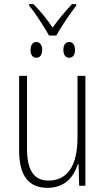

<svg xmlns="http://www.w3.org/2000/svg" viewBox="-20 -894 507 924"><path d="M216 -723H251C276 -768 317 -828 347 -867V-874H326C290 -835 262 -801 233 -761C207 -801 172 -843 141 -874H120V-867C148 -834 190 -769 216 -723ZM155 -616C171 -616 183 -628 183 -654C183 -679 171 -692 155 -692C139 -692 127 -679 127 -654C127 -628 139 -616 155 -616ZM313 -616C329 -616 341 -628 341 -654C341 -679 329 -692 313 -692C297 -692 285 -679 285 -654C285 -628 297 -616 313 -616ZM391 -529H353V-233C353 -91 301 -25 213 -25C146 -25 110 -71 110 -178V-529H72V-170C72 -51 116 10 209 10C295 10 336 -46 355 -104H358L361 0H391Z"/></svg>

Font: Noto Sans Condensed ExtraLight
Style: Regular
Weight: 200
Width: 3
Designer: Monotype Design Team
Foundry: Monotype Imaging Inc.
Version: Version 2.013